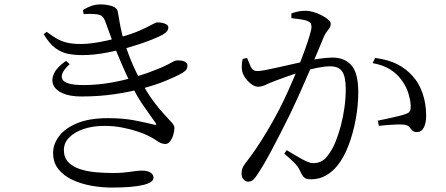

<svg xmlns="http://www.w3.org/2000/svg" viewBox="-20 -811 2040 879"><path d="M193.9 -665.3 180 -654.4Q206.1 -610.9 233.8 -590.6Q261.6 -570.3 291.7 -564.5Q321.9 -558.7 356.3 -558.7Q409.2 -558.7 468.2 -570Q527.3 -581.2 581.6 -597.5Q635.9 -613.7 675.4 -629.7Q714.8 -645.6 728.9 -654.9Q740.4 -662.2 745.6 -669.3Q750.7 -676.5 750.7 -683.8Q750.7 -693.9 742.7 -698.9Q734.7 -703.9 723.5 -706.2Q712.4 -708.5 701 -708.5Q693.1 -708.5 674.3 -697.8Q655.4 -687.1 620.9 -671.7Q586.3 -656.2 529.2 -640Q501.7 -632.4 469 -625.2Q436.3 -617.9 405.4 -613.7Q374.5 -609.5 352 -609.5Q313.1 -609.5 287 -615.7Q260.8 -622 239.6 -634.4Q218.4 -646.7 193.9 -665.3ZM299 -517.2 282.3 -532.3Q241.2 -504.1 227.5 -475.1Q213.8 -446.1 224.2 -422.1Q234.6 -398.2 267.5 -383.7Q300.3 -369.3 352.9 -369.3Q432 -369.3 503 -379.6Q574 -389.9 634.3 -406.4Q694.5 -422.9 740.6 -441.9Q786.6 -460.9 815.5 -477.6Q829.2 -485.8 833.7 -493.4Q838.2 -501 838.2 -509.3Q838.2 -519.3 831.6 -524.9Q824.9 -530.6 814.4 -532.8Q803.8 -535 791.1 -534.4Q783.3 -534.4 774.3 -529.6Q765.2 -524.9 748.9 -516Q732.5 -507.1 700.1 -494.2Q657.4 -476.4 602.3 -459.7Q547.2 -443 486.1 -432.3Q425 -421.6 361 -421.6Q278.1 -421.6 265.4 -448.6Q252.7 -475.6 299 -517.2ZM474.3 -270.1Q390 -270.1 334.2 -247.3Q278.4 -224.5 250.8 -188Q223.1 -151.6 223.1 -110.9Q223.1 -66.9 247.2 -36.8Q271.2 -6.7 310.8 12Q350.4 30.6 398 39.2Q445.5 47.7 492.4 47.7Q540.4 47.7 576.3 44.6Q612.1 41.5 635.6 35.8Q659.2 30 671 21.8Q682.8 13.5 682.8 2.3Q682.8 -12.1 668.8 -21Q654.8 -29.9 632 -29.9Q617.3 -29.9 604.1 -28.3Q591 -26.7 576.4 -24.5Q561.8 -22.2 542.3 -20.6Q522.8 -19 494.4 -19Q458.5 -19 419.9 -22.3Q381.2 -25.7 347.6 -36.3Q313.9 -47 293.2 -68.1Q272.5 -89.1 272.5 -123.9Q272.5 -157.3 297 -181.9Q321.5 -206.6 363.6 -220.7Q405.6 -234.7 458.6 -234.7Q500 -234.7 538.5 -227.3Q577.1 -219.9 607.8 -209.7Q638.6 -199.5 657.2 -190.1Q677.7 -180.4 690.8 -171.3Q703.9 -162.2 714.4 -157Q725 -151.8 736.7 -151.8Q749.4 -151.8 758.6 -163.8Q767.9 -175.8 773.2 -193.4Q778.5 -211 778.5 -225.7Q778.5 -236.3 766.5 -249.8Q754.6 -263.4 733 -286.1Q711.4 -308.8 682.8 -347Q654.3 -385.2 621.1 -445.9Q603.7 -479.4 590.1 -509.9Q576.5 -540.5 566.4 -568.5Q556.4 -596.5 547.9 -621.9Q541.2 -644.7 535.9 -668.2Q530.6 -691.7 526.9 -714.1Q523.2 -736.5 519.6 -755.4Q516.4 -775.7 492.2 -783.3Q467.9 -790.8 440.8 -790.8Q418.4 -790.8 399.6 -784.4Q380.8 -778 359.3 -765.1L363.1 -746.4Q376 -747.5 388.6 -747.5Q401.2 -747.4 414.2 -746.6Q437.2 -745.1 446.9 -736.8Q456.6 -728.5 462.4 -711.2Q479.8 -662 498.3 -613.3Q516.9 -564.6 536.2 -519.9Q555.5 -475.2 574.5 -436.2Q607.3 -367.7 641.6 -320Q676 -272.3 691.2 -249.7Q695.8 -242.9 695 -240.4Q694.3 -237.9 683.8 -240.7Q649.3 -249.6 595.9 -259.9Q542.4 -270.1 474.3 -270.1Z M1292.5 -123.6Q1332.7 -98.9 1364.5 -81.5Q1396.4 -64.1 1413.4 -64.1Q1436.8 -64.1 1455.3 -74.7Q1473.7 -85.2 1492.6 -116.2Q1505.7 -135.3 1517.9 -166.4Q1530.2 -197.6 1540.5 -236.1Q1550.7 -274.6 1556.8 -317.6Q1562.9 -360.6 1562.9 -403.5Q1562.9 -457.8 1547.4 -482.6Q1532 -507.4 1490.5 -507.4Q1466.3 -507.4 1431.9 -500.4Q1397.6 -493.4 1361.1 -482.5Q1324.6 -471.7 1293 -460.5Q1261.5 -449.4 1242.4 -441.9Q1209.5 -429.5 1194 -421.7Q1178.5 -414 1160.4 -414Q1147.8 -414 1132.2 -424.9Q1116.7 -435.9 1104.8 -452Q1092.8 -468.1 1088.8 -484Q1086.4 -495.6 1087 -511.8Q1087.5 -528 1091.4 -541.6L1111.1 -545.4Q1119.4 -524.9 1128 -505.3Q1136.7 -485.7 1157.8 -485.7Q1171.7 -485.7 1197.9 -490.9Q1224.1 -496.1 1256.5 -503.3Q1288.8 -510.5 1322.3 -518.2Q1355.7 -526 1384.7 -532Q1405.9 -537 1441.2 -542.2Q1476.5 -547.4 1502.3 -547.4Q1558 -547.4 1589.1 -511.8Q1620.2 -476.2 1620.2 -388.4Q1620.2 -328.1 1608.5 -264.6Q1596.8 -201 1575.7 -145.5Q1554.6 -89.9 1524.6 -52.6Q1502.8 -25.3 1472.3 -7.7Q1441.8 9.9 1403.8 9.9Q1379.2 9.9 1370.2 -0.6Q1361.2 -11.1 1351.4 -33.2Q1347.8 -41 1342.2 -48.8Q1336.6 -56.6 1322.9 -70.2Q1309.1 -83.8 1281.4 -107.7ZM1314 -728V-749.5Q1326.3 -754.1 1342.6 -757.9Q1358.9 -761.7 1379.3 -761.7Q1394.2 -761.7 1413.7 -756.3Q1433.3 -750.9 1451.5 -741.5Q1469.7 -732.2 1481.8 -722Q1494 -711.9 1494 -702.4Q1494 -691.4 1488.5 -682.8Q1483.1 -674.3 1475.9 -665.5Q1468.8 -656.7 1463.2 -644.1Q1452.6 -618.9 1435.7 -577.8Q1418.8 -536.7 1397.3 -486.6Q1375.8 -436.4 1352.1 -383.8Q1328.4 -331.2 1304.9 -282.4Q1284.3 -240.9 1264.4 -201.9Q1244.6 -163 1226 -128Q1207.5 -93 1190.3 -63.4Q1173.1 -33.8 1157.1 -10.1Q1146 7.4 1136.6 14Q1127.3 20.7 1115.7 20.7Q1105.5 20.7 1095.7 10.8Q1085.9 1 1085.9 -16.4Q1085.9 -29.2 1089.3 -39.3Q1092.7 -49.5 1102.4 -62.2Q1130.2 -98.1 1154.7 -134.2Q1179.2 -170.3 1204.5 -213.1Q1229.8 -255.8 1258.2 -309.3Q1277.8 -347.9 1298.7 -393.8Q1319.5 -439.7 1338.8 -486.9Q1358 -534.1 1373 -575.4Q1388.1 -616.7 1397 -646.6Q1406 -676.5 1406 -686.9Q1406 -695.6 1403.3 -702.4Q1400.6 -709.2 1390.2 -713.4Q1378.8 -719.3 1355.4 -722.7Q1332.1 -726.1 1314 -728ZM1685.9 -522.2 1697.6 -545.9Q1758.8 -537.4 1799 -516.9Q1839.3 -496.4 1869.2 -462.5Q1897.1 -433 1914 -385.4Q1931 -337.8 1931 -280.4Q1931 -249.7 1920.9 -228.2Q1910.7 -206.6 1888.5 -206.4Q1874.3 -206.4 1867.7 -213.5Q1861.2 -220.5 1854.4 -228.9Q1847.7 -237.4 1832.9 -239.8Q1822.6 -241.7 1800.7 -241.2Q1778.7 -240.6 1755.3 -238.8Q1731.8 -237 1714.6 -234.8L1709.3 -258.5Q1727.5 -262.4 1752.4 -267.6Q1777.3 -272.9 1800.4 -278.5Q1823.6 -284.1 1836.7 -288.9Q1852.9 -294.5 1857.2 -303.4Q1861.4 -312.4 1859.9 -331.8Q1859.1 -351.6 1850.2 -382Q1841.3 -412.3 1819.2 -443.5Q1797.8 -473.1 1766.6 -493Q1735.3 -512.8 1685.9 -522.2Z"/></svg>

Font: Noto Serif JP
Style: Regular
Weight: 200
Designer: Ryoko NISHIZUKA 西塚涼子 (kana & ideographs); Frank Grießhammer (Latin, Greek & Cyrillic); Wenlong ZHANG 张文龙 (bopomofo); San
Foundry: Adobe
Version: Version 2.001;hotconv 1.1.0;makeotfexe 2.6.0